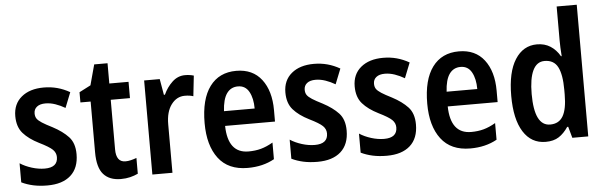

<svg xmlns="http://www.w3.org/2000/svg" viewBox="-49 -927 3470 1104"><g transform="rotate(-5 1686.0 -375.0)"><path d="M367 -155Q367 -75 319.5 -32.5Q272 10 185 10Q140 10 103.5 2Q67 -6 36 -21V-131Q65 -112 103.5 -100Q142 -88 178 -88Q253 -88 253 -148Q253 -173 234 -191.5Q215 -210 158 -238Q100 -267 67.5 -304Q35 -341 35 -403Q35 -473 83 -513Q131 -553 212 -553Q253 -553 290 -543Q327 -533 362 -513L327 -425Q300 -441 271 -451Q242 -461 214 -461Q182 -461 164.5 -447Q147 -433 147 -409Q147 -391 155 -379Q163 -367 184 -353.5Q205 -340 243 -321Q300 -291 333.5 -255Q367 -219 367 -155Z M644 -89Q659 -89 675.5 -93Q692 -97 708 -103V-12Q687 -2 662.5 4Q638 10 609 10Q543 10 508.5 -29Q474 -68 474 -156V-449H415V-508L481 -542L513 -660H590V-543H701V-449H590V-163Q590 -89 644 -89Z M1028 -553Q1054 -553 1078 -546L1065 -428Q1045 -435 1016 -435Q969 -435 938 -393.5Q907 -352 907 -280V0H791V-543H881L897 -451H903Q922 -493 954 -523Q986 -553 1028 -553Z M1323 -552Q1418 -552 1469 -485.5Q1520 -419 1520 -308V-242H1232Q1235 -84 1354 -84Q1393 -84 1426 -93Q1459 -102 1495 -123V-27Q1429 10 1341 10Q1229 10 1172.5 -64.5Q1116 -139 1116 -268Q1116 -406 1170 -479Q1224 -552 1323 -552ZM1325 -462Q1284 -462 1260.5 -429Q1237 -396 1233 -327H1410Q1410 -386 1389 -424Q1368 -462 1325 -462Z M1926 -155Q1926 -75 1878.5 -32.5Q1831 10 1744 10Q1699 10 1662.5 2Q1626 -6 1595 -21V-131Q1624 -112 1662.5 -100Q1701 -88 1737 -88Q1812 -88 1812 -148Q1812 -173 1793 -191.5Q1774 -210 1717 -238Q1659 -267 1626.5 -304Q1594 -341 1594 -403Q1594 -473 1642 -513Q1690 -553 1771 -553Q1812 -553 1849 -543Q1886 -533 1921 -513L1886 -425Q1859 -441 1830 -451Q1801 -461 1773 -461Q1741 -461 1723.5 -447Q1706 -433 1706 -409Q1706 -391 1714 -379Q1722 -367 1743 -353.5Q1764 -340 1802 -321Q1859 -291 1892.5 -255Q1926 -219 1926 -155Z M2326 -155Q2326 -75 2278.5 -32.5Q2231 10 2144 10Q2099 10 2062.5 2Q2026 -6 1995 -21V-131Q2024 -112 2062.5 -100Q2101 -88 2137 -88Q2212 -88 2212 -148Q2212 -173 2193 -191.5Q2174 -210 2117 -238Q2059 -267 2026.5 -304Q1994 -341 1994 -403Q1994 -473 2042 -513Q2090 -553 2171 -553Q2212 -553 2249 -543Q2286 -533 2321 -513L2286 -425Q2259 -441 2230 -451Q2201 -461 2173 -461Q2141 -461 2123.5 -447Q2106 -433 2106 -409Q2106 -391 2114 -379Q2122 -367 2143 -353.5Q2164 -340 2202 -321Q2259 -291 2292.5 -255Q2326 -219 2326 -155Z M2608 -552Q2703 -552 2754 -485.5Q2805 -419 2805 -308V-242H2517Q2520 -84 2639 -84Q2678 -84 2711 -93Q2744 -102 2780 -123V-27Q2714 10 2626 10Q2514 10 2457.5 -64.5Q2401 -139 2401 -268Q2401 -406 2455 -479Q2509 -552 2608 -552ZM2610 -462Q2569 -462 2545.5 -429Q2522 -396 2518 -327H2695Q2695 -386 2674 -424Q2653 -462 2610 -462Z M3061 10Q2978 10 2932 -63Q2886 -136 2886 -271Q2886 -407 2932.5 -480Q2979 -553 3059 -553Q3103 -553 3136 -532Q3169 -511 3191 -473H3195Q3193 -498 3192 -521.5Q3191 -545 3191 -563V-760H3307V0H3215L3197 -65H3191Q3167 -29 3137 -9.5Q3107 10 3061 10ZM3095 -87Q3146 -87 3169.5 -127.5Q3193 -168 3193 -252V-279Q3193 -367 3170.5 -410.5Q3148 -454 3094 -454Q3049 -454 3026.5 -407Q3004 -360 3004 -271Q3004 -87 3095 -87Z"/></g></svg>

Font: Noto Sans Thai Looped Condensed SemiBold
Style: Regular
Weight: 600
Width: 3
Designer: Sasikarn Vongin, Ben Mitchell
Foundry: The Fontpad Ltd
Version: Version 1.001; ttfautohint (v1.8.4.7-5d5b)